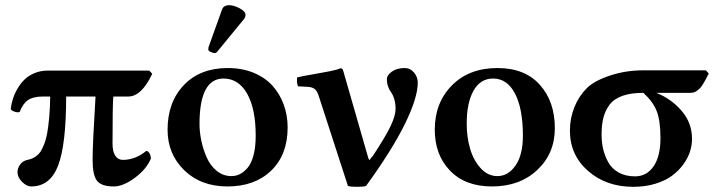

<svg xmlns="http://www.w3.org/2000/svg" viewBox="-20 -703 2748 734"><path d="M550.8 -433.1 562 -420.9Q521 -334 470.2 -334H413.1Q410.2 -297.9 410.2 -153.8Q410.2 -123.5 420.7 -107.7Q431.2 -91.8 449.2 -91.8Q497.6 -91.8 539.1 -126Q546.4 -125.5 551.3 -117.2Q556.2 -108.9 557.1 -97.2Q539.6 -55.7 495.1 -22.9Q450.7 9.8 415 9.8Q367.7 9.8 350.8 -12Q334 -33.7 334 -91.8Q334 -151.9 345.2 -334H232.9Q232.9 -150.9 202.4 -70.6Q171.9 9.8 99.1 9.8Q82 9.8 64.5 -7.6Q46.9 -24.9 46.9 -44.9Q46.9 -60.1 56.9 -74Q66.9 -87.9 85 -91.8Q95.7 -94.2 102.1 -96.7Q108.4 -99.1 118.4 -106.2Q128.4 -113.3 134.8 -123Q141.1 -132.8 148.4 -150.9Q155.8 -168.9 160.2 -192.9Q164.6 -216.8 168 -252.9Q171.4 -289.1 171.9 -334H144Q107.4 -334 87.4 -320.6Q67.4 -307.1 55.2 -274.9Q46.9 -272 34.4 -276.6Q22 -281.2 21 -287.1Q23.4 -306.2 29.5 -325.4Q35.6 -344.7 47.1 -364.5Q58.6 -384.3 74 -399.2Q89.4 -414.1 112.3 -423.6Q135.3 -433.1 162.1 -433.1Z M834.5 -402.8Q742.7 -402.8 742.7 -229Q742.7 -198.7 749.5 -165.8Q756.3 -132.8 770 -101.6Q783.7 -70.3 808.3 -50Q833 -29.8 864.7 -29.8Q881.3 -29.8 896.5 -37.1Q911.6 -44.4 926 -60.8Q940.4 -77.1 949 -108.9Q957.5 -140.6 957.5 -184.1Q957.5 -287.6 924.6 -345.2Q891.6 -402.8 834.5 -402.8ZM620.6 -207Q620.6 -312.5 682.9 -377.7Q745.1 -442.9 850.6 -442.9Q905.8 -442.9 950 -424.6Q994.1 -406.2 1022 -375Q1049.8 -343.8 1064.7 -303Q1079.6 -262.2 1079.6 -215.8Q1079.6 -111.3 1016.8 -50.8Q954.1 9.8 849.6 9.8Q748 9.8 684.3 -52.2Q620.6 -114.3 620.6 -207ZM856.4 -683.1Q873.5 -683.1 896 -671.4Q918.5 -659.7 918.5 -646Q918.5 -637.2 912.6 -629.9L812.5 -507.8Q806.6 -500 801.8 -500Q794.9 -500 785.6 -504.2Q776.4 -508.3 776.4 -513.2Q776.4 -520 777.3 -522.9L828.6 -666Q834.5 -683.1 856.4 -683.1Z M1199.2 -334Q1192.9 -355 1183.3 -362.5Q1173.8 -370.1 1156.2 -371.1L1119.1 -373Q1116.2 -378.9 1115.5 -390.1Q1114.7 -401.4 1116.2 -407.2Q1139.2 -412.6 1176.5 -418.9Q1213.9 -425.3 1241 -430.7Q1268.1 -436 1281.2 -441.9Q1286.6 -441.9 1288.8 -439.7Q1291 -437.5 1293 -429.2L1388.2 -98.1Q1389.6 -94.2 1390.9 -92.8Q1392.1 -91.3 1393.6 -92.3Q1395 -93.3 1397 -97.2Q1400.9 -101.1 1405.3 -106.9Q1454.6 -181.6 1473.4 -221.4Q1492.2 -261.2 1492.2 -286.1Q1492.2 -308.1 1487.1 -324.7Q1481.9 -341.3 1475.6 -349.4Q1469.2 -357.4 1464.1 -370.8Q1459 -384.3 1459 -400.9Q1459 -415.5 1478 -429.2Q1497.1 -442.9 1527.3 -442.9Q1548.3 -442.9 1562.7 -425.8Q1577.1 -408.7 1577.1 -387.2Q1577.1 -329.6 1528.1 -229.5Q1479 -129.4 1379.4 7.8Q1370.6 11.2 1345.2 11.2Q1318.8 11.2 1310.1 7.8Z M1642.1 -207Q1642.1 -310.5 1707.8 -376.7Q1773.4 -442.9 1881.8 -442.9Q1986.3 -442.9 2043.7 -378.9Q2101.1 -314.9 2101.1 -212.9Q2101.1 -116.2 2033.9 -53.2Q1966.8 9.8 1860.8 9.8Q1758.3 9.8 1700.2 -50.8Q1642.1 -111.3 1642.1 -207ZM1865.2 -402.8Q1816.4 -402.8 1790.3 -356.4Q1764.2 -310.1 1764.2 -230Q1764.2 -178.7 1777.3 -134Q1790.5 -89.4 1817.9 -59.6Q1845.2 -29.8 1881.8 -29.8Q1922.4 -29.8 1950.7 -70.1Q1979 -110.4 1979 -184.1Q1979 -287.1 1949 -345Q1918.9 -402.8 1865.2 -402.8Z M2407.7 -28.8Q2452.1 -28.8 2478.5 -67.1Q2504.9 -105.5 2504.9 -174.8Q2504.9 -241.7 2490.5 -278.3Q2476.1 -314.9 2439.5 -348.1Q2392.6 -348.1 2360.4 -336.9Q2328.1 -325.7 2311 -303.5Q2293.9 -281.2 2286.9 -253.7Q2279.8 -226.1 2279.8 -188Q2279.8 -159.7 2285.6 -134Q2291.5 -108.4 2304.9 -83.5Q2318.4 -58.6 2344.7 -43.7Q2371.1 -28.8 2407.7 -28.8ZM2618.7 -348.1H2488.8Q2544.9 -326.2 2585.2 -280Q2625.5 -233.9 2625.5 -171.9Q2625.5 -147.9 2617.7 -123.3Q2609.9 -98.6 2592 -74.2Q2574.2 -49.8 2548.8 -31Q2523.4 -12.2 2485.1 -0.5Q2446.8 11.2 2400.9 11.2Q2297.4 11.2 2228 -49.6Q2158.7 -110.4 2158.7 -204.1Q2158.7 -250 2175.5 -292.5Q2192.4 -335 2223.6 -366.2Q2251.5 -394 2311.8 -414.1Q2372.1 -434.1 2437.5 -434.1H2678.7L2689.5 -421.9Q2688 -418.9 2682.1 -407.5Q2676.3 -396 2673.8 -392.1Q2671.4 -388.2 2665.8 -378.9Q2660.2 -369.6 2656.2 -366Q2652.3 -362.3 2646 -357.2Q2639.6 -352.1 2633.1 -350.1Q2626.5 -348.1 2618.7 -348.1Z"/></svg>

Font: Common Serif SemiBold
Style: Regular
Weight: 600
Designer: Philipp H. Poll, Khaled Hosny
Foundry: Stefan Peev, Context Ltd.
Version: Version 1.026